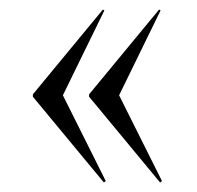

<svg xmlns="http://www.w3.org/2000/svg" viewBox="-20 -410 413 403"><path d="M198 -27 49 -207V-212L196 -390L199 -388L112 -210L202 -30ZM316 -27 167 -207V-212L314 -390L317 -388L230 -210L320 -30Z"/></svg>

Font: Libre Caslon Display
Style: Regular
Weight: 400
Designer: Pablo Impallari, Rodrigo Fuenzalida
Foundry: Pablo Impallari, Rodrigo Fuenzalida
Version: Version 1.002; ttfautohint (v1.5)